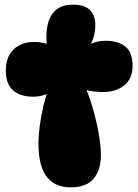

<svg xmlns="http://www.w3.org/2000/svg" viewBox="-20 -794 594 824"><path d="M191 -602H181Q176 -646 184 -685.5Q192 -725 218 -749.5Q244 -774 293 -774Q343 -774 366 -751Q389 -728 389 -687Q389 -635 365 -598L357 -600Q392 -619 434 -619Q486 -619 517.5 -594.5Q549 -570 549 -511Q549 -456 513 -427.5Q477 -399 423 -399Q404 -399 382.5 -401.5Q361 -404 341 -410L346 -421Q359 -391 371 -353.5Q383 -316 392.5 -275.5Q402 -235 407.5 -196.5Q413 -158 413 -128Q413 -64 381.5 -27Q350 10 285 10Q245 10 218 -4Q191 -18 175 -43Q159 -68 152 -102.5Q145 -137 145 -177Q145 -211 150.5 -253.5Q156 -296 167 -342Q178 -388 193 -430L203 -405Q171 -379 122 -379Q67 -379 36 -406.5Q5 -434 5 -491Q5 -550 38.5 -582Q72 -614 129 -614Q147 -614 163 -610.5Q179 -607 191 -602Z"/></svg>

Font: DynaPuff
Style: Bold
Weight: 700
Designer: Toshi Omagari, Jennifer Daniel
Foundry: Google Fonts
Version: Version 2.000